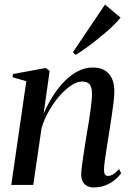

<svg xmlns="http://www.w3.org/2000/svg" viewBox="-20 -812 569 843"><path d="M171.5 -312.5Q189 -353.5 212.2 -390.2Q235.5 -427 263.2 -455.2Q291 -483.5 322.2 -499.5Q353.5 -515.5 387 -515.5Q434.5 -515.5 458.2 -487.8Q482 -460 482 -412.5Q482 -393 478.8 -364.2Q475.5 -335.5 470.2 -301.5Q465 -267.5 459.5 -232Q454.5 -199.5 449.2 -167Q444 -134.5 440.5 -108.5Q437 -82.5 436.5 -68Q436.5 -52.5 440.8 -46Q445 -39.5 454.5 -39.5Q464 -39.5 476 -46.2Q488 -53 502.5 -69.5L512 -51.5Q501 -36 483.5 -21.8Q466 -7.5 443 1.8Q420 11 390 11Q376.5 11 364.2 5.2Q352 -0.5 344.2 -13Q336.5 -25.5 336.5 -46.5Q336.5 -56 338.8 -75.5Q341 -95 344.8 -120.5Q348.5 -146 353 -174.2Q357.5 -202.5 362 -230Q366.5 -256 370.5 -281.2Q374.5 -306.5 377.5 -328.8Q380.5 -351 382.2 -369Q384 -387 384 -398.5Q384 -417.5 379.8 -429.8Q375.5 -442 365.8 -448Q356 -454 340 -454Q319 -454 293.2 -437.2Q267.5 -420.5 242.2 -391.8Q217 -363 195.8 -326.5Q174.5 -290 162.5 -250L126 0H29.5L95.5 -455.5L34.5 -473L37 -487L181 -513.5L198 -500.5ZM300 -582.5 441 -792 509.5 -734.5Q496 -718.5 479 -701.5Q462 -684.5 441.8 -667.5Q421.5 -650.5 400.2 -633.5Q379 -616.5 356.8 -600.8Q334.5 -585 312.5 -571Z"/></svg>

Font: Merriweather 144pt
Style: Italic
Weight: 400
Italic angle: -7.8°
Version: Version 2.101